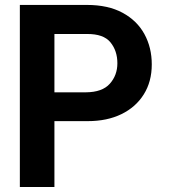

<svg xmlns="http://www.w3.org/2000/svg" viewBox="-20 -747 674 767"><path d="M330.6 -263.1H197.4V0H59.3V-727.3H327.1Q411.9 -727.3 469.6 -696Q527.3 -664.8 556.8 -611Q586.3 -557.2 586.3 -489.7Q586.3 -420.8 554.3 -369.9Q522.4 -318.9 465 -291Q407.7 -263.1 330.6 -263.1ZM197.4 -611.2V-378.2H322.8Q388.5 -378.6 418.7 -412.5Q448.9 -446.4 448.9 -494.3Q448.9 -544 421.2 -577.9Q393.5 -611.9 327.1 -611.2Z"/></svg>

Font: Interface
Style: Bold
Weight: 700
Designer: Rasmus Andersson
Foundry: rsms
Version: Version 1.8